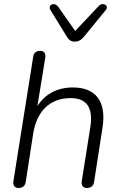

<svg xmlns="http://www.w3.org/2000/svg" viewBox="-20 -929 600 955"><path d="M72 6C92 6 105 -4 108 -24L145 -264C162 -371 224 -441 331 -441C412 -441 445 -393 429 -295L387 -30C383 -7 393 6 412 6C432 6 445 -4 448 -24L490 -295C511 -430 451 -494 343 -494C263 -494 203 -460 166 -401L205 -641C209 -664 199 -676 180 -676C159 -676 148 -666 145 -646L47 -30C43 -7 53 6 72 6ZM351 -722C371 -722 384 -730 399 -748L506 -879C525 -902 491 -920 472 -900L354 -775L269 -896C250 -921 216 -905 231 -879L311 -749C321 -732 332 -722 351 -722Z"/></svg>

Font: SN Pro Light
Style: Italic
Weight: 300
Italic angle: -8.99998°
Designer: Tobias Whetton
Foundry: Supernotes
Version: Version 1.001;Glyphs 3.2 (3249)